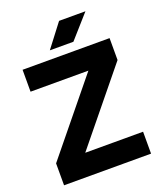

<svg xmlns="http://www.w3.org/2000/svg" viewBox="-160 -993 924 1095"><g transform="rotate(-20 302.0 -445.5)"><path d="M224 -751H367L491 -891H331ZM37 0H565V-133H214L568 -567V-700H40V-567H391L37 -133Z"/></g></svg>

Font: Unageo
Style: Bold
Weight: 700
Designer: Richard Sepsi
Foundry: Richard Sepsi
Version: Version 2.000